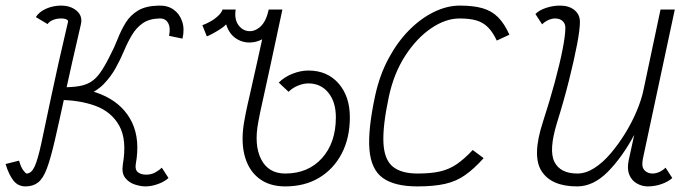

<svg xmlns="http://www.w3.org/2000/svg" viewBox="-61 -652 2481 686"><path d="M30 14Q3 14 -13.5 -7.5Q-30 -29 -41 -66L7 -78Q14 -54 22.5 -43Q31 -32 34 -32Q51 -32 62.5 -56.5Q74 -81 87 -141.5Q100 -202 122 -307Q144 -412 182 -574Q183 -578 180 -580.5Q177 -583 171.5 -584.5Q166 -586 157 -586Q141 -586 128 -580.5Q115 -575 109 -566L67 -591Q79 -610 104 -621Q129 -632 157 -632Q192 -632 213.5 -613Q235 -594 228 -565Q194 -419 172 -317.5Q150 -216 135 -151Q120 -86 106.5 -50Q93 -14 75 0Q57 14 30 14ZM459 14Q441 14 420 7Q399 0 386 -17Q373 -34 378 -65H424Q421 -45 432 -36.5Q443 -28 461 -28Q479 -28 493 -35.5Q507 -43 517 -53L541 -16Q527 -3 503.5 5.5Q480 14 459 14ZM378 -65Q393 -153 365 -203Q337 -253 279.5 -274Q222 -295 146 -295L156 -340Q251 -340 316.5 -307.5Q382 -275 411 -214Q440 -153 424 -65ZM146 -295 156 -340Q195 -340 220 -344Q245 -348 263 -359Q281 -370 296.5 -391.5Q312 -413 330 -449Q347 -481 359.5 -513Q372 -545 388.5 -571.5Q405 -598 432.5 -614.5Q460 -631 506 -632Q538 -633 559.5 -617.5Q581 -602 590 -575Q599 -548 591 -514L543 -524Q549 -553 539.5 -570Q530 -587 508 -586Q472 -585 449 -569Q426 -553 410.5 -527Q395 -501 382 -470Q369 -439 352 -408.5Q335 -378 310 -352Q285 -326 245.5 -310.5Q206 -295 146 -295Z M899 -618H948Q936 -564 907.5 -535.5Q879 -507 846 -501.5Q813 -496 785.5 -512.5Q758 -529 747 -565Q740 -557 726 -548Q712 -539 698 -531.5Q684 -524 678 -522L662 -562Q674 -566 689.5 -574.5Q705 -583 718 -595Q731 -607 734 -618H781Q776 -585 789.5 -564.5Q803 -544 825.5 -541Q848 -538 869 -556.5Q890 -575 899 -618ZM958 14Q900 14 862.5 -16Q825 -46 812 -100Q799 -154 813 -226Q815 -237 817 -247.5Q819 -258 823.5 -278Q828 -298 837 -337.5Q846 -377 861 -444.5Q876 -512 899 -618H948Q923 -500 907 -426.5Q891 -353 882 -312Q873 -271 868.5 -250.5Q864 -230 862 -217Q846 -134 872 -83Q898 -32 958 -32Q1040 -32 1089.5 -87Q1139 -142 1139 -233Q1139 -288 1112 -321Q1085 -354 1041 -354Q1023 -354 1003.5 -346Q984 -338 970 -324L935 -357Q955 -377 984 -388.5Q1013 -400 1041 -400Q1108 -400 1148.5 -354Q1189 -308 1189 -233Q1189 -159 1160 -103.5Q1131 -48 1079.5 -17Q1028 14 958 14Z M1628 -116 1667 -87Q1633 -49 1601 -26.5Q1569 -4 1529 5Q1489 14 1430 14Q1349 14 1307 -16Q1265 -46 1259 -117.5Q1253 -189 1280 -313Q1296 -385 1327.5 -443.5Q1359 -502 1400.5 -544Q1442 -586 1489 -609Q1536 -632 1582 -632Q1631 -632 1663.5 -622.5Q1696 -613 1718.5 -590.5Q1741 -568 1759 -528L1714 -507Q1700 -537 1682.5 -554.5Q1665 -572 1641 -579Q1617 -586 1581 -586Q1531 -586 1479.5 -551Q1428 -516 1387 -453Q1346 -390 1328 -305Q1306 -201 1309 -141.5Q1312 -82 1342 -57Q1372 -32 1431 -32Q1479 -32 1511.5 -39.5Q1544 -47 1571 -65.5Q1598 -84 1628 -116Z M1876 -565 1852 -602Q1866 -616 1890.5 -624Q1915 -632 1940 -632Q1972 -632 1991.5 -616Q2011 -600 2011 -574Q2011 -546 2000.5 -491.5Q1990 -437 1972 -365Q1954 -293 1929 -213Q1899 -115 1920 -73.5Q1941 -32 2002 -32Q2032 -32 2062.5 -51.5Q2093 -71 2121 -104Q2149 -137 2173 -176Q2197 -215 2214 -255.5Q2231 -296 2238 -330L2299 -618H2350L2236 -85Q2235 -80 2234.5 -74.5Q2234 -69 2234 -65Q2234 -50 2244.5 -41Q2255 -32 2271 -32Q2282 -32 2294.5 -37.5Q2307 -43 2317 -53L2341 -16Q2327 -3 2303 5.5Q2279 14 2253 14Q2233 14 2214.5 3.5Q2196 -7 2187.5 -27.5Q2179 -48 2185 -78L2205 -170Q2162 -90 2110.5 -38Q2059 14 2001 14Q1909 14 1874 -40.5Q1839 -95 1879 -217Q1903 -291 1921 -357.5Q1939 -424 1949 -475Q1959 -526 1959 -553Q1959 -568 1949 -577Q1939 -586 1922 -586Q1911 -586 1898.5 -580.5Q1886 -575 1876 -565Z"/></svg>

Font: Victor Mono Thin
Style: Italic
Weight: 100
Italic angle: -12°
Monospace: yes
Designer: Rune Bjørnerås
Version: Version 1.561;gftools[0.9.30]